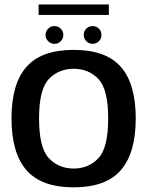

<svg xmlns="http://www.w3.org/2000/svg" viewBox="-20 -818 661 843"><path d="M303.5 4.5Q445 4.5 510.5 -70.8Q576 -146 576 -298.5Q576 -450 510.5 -524.5Q445 -599 303.5 -599Q162 -599 96.2 -524.5Q30.5 -450 30.5 -298.5Q30.5 -146 96.2 -70.8Q162 4.5 303.5 4.5ZM303.5 -78Q237.5 -78 194.5 -123.5Q151.5 -169 151.5 -298Q151.5 -426 194.5 -471Q237.5 -516 303.5 -516Q369.5 -516 412.2 -471Q455 -426 455 -298Q455 -169 412.2 -123.5Q369.5 -78 303.5 -78ZM219 -625.5Q235.5 -625.5 246.8 -637Q258 -648.5 258 -664.5Q258 -681 246.8 -692.2Q235.5 -703.5 219 -703.5Q203 -703.5 191.5 -692.2Q180 -681 180 -664.5Q180 -648.5 191.5 -637Q203 -625.5 219 -625.5ZM386.5 -625.5Q403 -625.5 414.2 -637Q425.5 -648.5 425.5 -664.5Q425.5 -681 414.2 -692.2Q403 -703.5 386.5 -703.5Q370.5 -703.5 359 -692.2Q347.5 -681 347.5 -664.5Q347.5 -648.5 359 -637Q370.5 -625.5 386.5 -625.5ZM149.5 -752.5H458V-798.5H149.5Z"/></svg>

Font: Anybody UltraCondensed Thin Medium
Style: Regular
Weight: 500
Version: Version 1.111